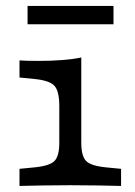

<svg xmlns="http://www.w3.org/2000/svg" viewBox="-20 -614 447 634"><path d="M175.8 -206.5V-263.7Q175.8 -312.9 159.7 -330.6Q143.5 -348.4 93.5 -353.2L44.4 -358.1V-414.5Q55.6 -413.7 72.6 -413.3Q89.5 -412.9 109.7 -412.9Q148.4 -412.9 185.1 -415.7Q221.8 -418.5 248.4 -424.2V-414.5V-206.5ZM212.1 -2.4Q158.9 -2.4 120.2 -1.6Q81.5 -0.8 44.4 0V-56.5L93.5 -61.3Q143.5 -66.1 159.7 -82.3Q175.8 -98.4 175.8 -142.7V-206.5H248.4V-142.7Q248.4 -98.4 264.5 -82.3Q280.6 -66.1 330.6 -61.3L379.8 -56.5V0Q342.7 -0.8 304 -1.6Q265.3 -2.4 212.1 -2.4ZM71 -533.9V-594.4H354.8V-533.9Z"/></svg>

Font: Playfair 5pt SemiExpanded Light
Style: Regular
Weight: 300
Width: 6
Designer: Claus Eggers Sørensen
Foundry: Claus Eggers Sørensen
Version: Version 2.203